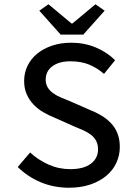

<svg xmlns="http://www.w3.org/2000/svg" viewBox="-20 -867 640 899"><path d="M303 12Q232 12 171 -13.5Q110 -39 63 -85L121 -153Q159 -118 207 -96.5Q255 -75 309 -75Q372 -75 405.5 -100.5Q439 -126 439 -167Q439 -191 430.5 -207Q422 -223 407 -235Q392 -247 371 -256.5Q350 -266 325 -276L233 -317Q208 -327 183 -341.5Q158 -356 138 -376.5Q118 -397 105.5 -424.5Q93 -452 93 -488Q93 -526 109 -559Q125 -592 154.5 -616Q184 -640 224.5 -653.5Q265 -667 314 -667Q375 -667 428 -645Q481 -623 519 -585L467 -521Q435 -549 397.5 -564.5Q360 -580 309 -580Q257 -580 225.5 -557Q194 -534 194 -494Q194 -473 203.5 -457.5Q213 -442 229 -430.5Q245 -419 265.5 -410.5Q286 -402 308 -393L397 -354Q428 -342 454 -326.5Q480 -311 499.5 -290.5Q519 -270 530 -242.5Q541 -215 541 -179Q541 -140 525 -105Q509 -70 478 -44Q447 -18 403 -3Q359 12 303 12ZM264 -705 164 -817 207 -847 315 -757H319L427 -847L470 -817L370 -705Z"/></svg>

Font: SauceCodePro Nerd Font Mono
Style: Regular
Weight: 500
Monospace: yes
Designer: Paul D. Hunt, Teo Tuominen
Foundry: Adobe Systems Incorporated
Version: Version 2.030;PS 1.000;hotconv 16.6.51;makeotf.lib2.5.65220;